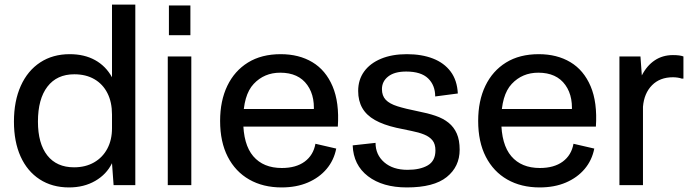

<svg xmlns="http://www.w3.org/2000/svg" viewBox="-20 -810 3010 840"><path d="M41 -278Q41 -368 71 -434.5Q101 -501 156 -537Q211 -573 285 -573Q349 -573 396 -547Q443 -521 470 -472V-790H572V0H477L470 -96Q446 -47 396.5 -18.5Q347 10 282 10Q208 10 153.5 -25.5Q99 -61 70 -125.5Q41 -190 41 -278ZM146 -278Q146 -182 187 -130Q228 -78 304 -78Q354 -78 391.5 -99.5Q429 -121 449.5 -159.5Q470 -198 470 -249V-309Q470 -363 450 -402.5Q430 -442 393 -463.5Q356 -485 305 -485Q229 -485 187.5 -431Q146 -377 146 -278Z M714 0V-563H817V0ZM719 -656V-786H813V-656Z M1212 10Q1131 10 1070.5 -24.5Q1010 -59 976.5 -124Q943 -189 943 -281Q943 -369 974.5 -434.5Q1006 -500 1065 -536.5Q1124 -573 1208 -573Q1288 -573 1346.5 -538Q1405 -503 1435 -432.5Q1465 -362 1458 -256H1032V-333H1397L1350 -297Q1363 -384 1324.5 -438Q1286 -492 1206 -492Q1136 -492 1090 -443Q1044 -394 1044 -283Q1044 -178 1088 -126.5Q1132 -75 1213 -75Q1275 -75 1313 -103Q1351 -131 1360 -181L1451 -160Q1441 -109 1409 -71Q1377 -33 1327 -11.5Q1277 10 1212 10Z M1760 10Q1654 10 1590 -39Q1526 -88 1523 -174L1623 -185Q1623 -133 1661 -100Q1699 -67 1763 -67Q1818 -67 1851.5 -86.5Q1885 -106 1885 -152Q1885 -180 1872 -196Q1859 -212 1835.5 -221.5Q1812 -231 1781 -237Q1750 -243 1714 -251Q1657 -264 1620 -285Q1583 -306 1565 -337.5Q1547 -369 1547 -412Q1547 -461 1573 -497Q1599 -533 1647 -553Q1695 -573 1760 -573Q1825 -573 1874 -554Q1923 -535 1951.5 -497Q1980 -459 1983 -401L1884 -388Q1884 -437 1853 -467Q1822 -497 1757 -497Q1706 -497 1678.5 -475.5Q1651 -454 1651 -420Q1651 -391 1667.5 -373.5Q1684 -356 1719 -345Q1754 -334 1809 -323Q1851 -315 1885 -303.5Q1919 -292 1942.5 -273Q1966 -254 1978.5 -225.5Q1991 -197 1991 -155Q1991 -81 1934.5 -35.5Q1878 10 1760 10Z M2341 10Q2260 10 2199.5 -24.5Q2139 -59 2105.5 -124Q2072 -189 2072 -281Q2072 -369 2103.5 -434.5Q2135 -500 2194 -536.5Q2253 -573 2337 -573Q2417 -573 2475.5 -538Q2534 -503 2564 -432.5Q2594 -362 2587 -256H2161V-333H2526L2479 -297Q2492 -384 2453.5 -438Q2415 -492 2335 -492Q2265 -492 2219 -443Q2173 -394 2173 -283Q2173 -178 2217 -126.5Q2261 -75 2342 -75Q2404 -75 2442 -103Q2480 -131 2489 -181L2580 -160Q2570 -109 2538 -71Q2506 -33 2456 -11.5Q2406 10 2341 10Z M2690 0V-563H2782L2788 -480Q2810 -523 2844.5 -546Q2879 -569 2924 -569Q2955 -569 2970 -563V-466H2963Q2955 -469 2944.5 -470.5Q2934 -472 2924 -472Q2867 -472 2832.5 -437Q2798 -402 2793 -343V0Z"/></svg>

Font: BDO Grotesk
Style: Regular
Weight: 400
Designer: Deni Anggara
Foundry: Lokal Container
Version: Version 2.000